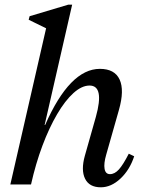

<svg xmlns="http://www.w3.org/2000/svg" viewBox="-20 -785 615 817"><path d="M24 0 182 -690 206 -650 102 -701 106 -716 270 -765H287L112 0ZM409 12Q360 12 342 -24.5Q324 -61 341 -122L388 -288Q425 -421 361 -421Q328 -421 292.5 -389Q257 -357 223 -299Q189 -241 160.5 -165Q132 -89 112 0H66L135 -253H172Q277 -492 405 -492Q468 -492 489 -446.5Q510 -401 486 -317L432 -127Q421 -89 425 -66.5Q429 -44 448 -44Q468 -44 486 -64Q504 -84 528 -131L551 -120Q532 -62 492.5 -25Q453 12 409 12Z"/></svg>

Font: Platypi Light
Style: Italic
Weight: 300
Italic angle: -13°
Designer: David Sargent
Foundry: Bolt Cutter Type
Version: Version 1.200